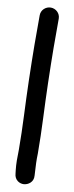

<svg xmlns="http://www.w3.org/2000/svg" viewBox="-93 -713 342 883"><g transform="rotate(10 77.5 -272.0)"><path d="M25 -639V-502C25 -480.4 25.3 -454.6 26 -424.4L28 -334.4C30.4 -228.6 38 -118.6 38 -13.4C36.9 20.9 36.8 53 40.2 81.9L42 97.2C43.9 126.7 67.9 139.9 87.9 138.5C106.9 137.2 132.7 122.2 129.9 90.7L129 74.5C127.3 47.2 125.8 19.8 127 -11.5C127 -121.6 119.4 -230.5 117 -337.1L115 -426.1C114.3 -455.6 114 -480.9 114 -502V-639C114 -664.3 93 -683 69.5 -683C46 -683 25 -664.3 25 -639Z"/></g></svg>

Font: Just Breathe
Style: Bd
Weight: 400
Foundry: Cannot Into Space Fonts
Version: Version 0.72